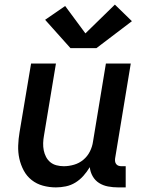

<svg xmlns="http://www.w3.org/2000/svg" viewBox="-20 -806 640 834"><path d="M223 8Q194 8 166.5 0.5Q139 -7 117.5 -24Q96 -41 83 -65.5Q70 -90 64 -117Q58 -144 59 -173.5Q60 -203 65 -232L115 -530H223L171 -217Q168 -201 167.5 -184.5Q167 -168 170 -153Q173 -138 180 -124.5Q187 -111 198.5 -101.5Q210 -92 225.5 -88Q241 -84 257 -84Q279 -84 301.5 -90.5Q324 -97 342 -112Q360 -127 370.5 -148Q381 -169 384 -191L440 -530H548L480 -118Q479 -111 480 -104.5Q481 -98 485 -93Q489 -88 495 -86Q501 -84 508 -84H526V8H493Q471 8 449.5 4Q428 0 410.5 -11Q393 -22 382.5 -40.5Q372 -59 370 -80Q358 -60 342.5 -42.5Q327 -25 307.5 -13Q288 -1 266 3.5Q244 8 223 8ZM286 -597 176 -720 263 -780 351 -661 479 -786 553 -714 399 -597Z"/></svg>

Font: Iosevka Curly SmBdEx
Style: Italic
Weight: 600
Width: 7
Italic angle: -9°
Monospace: yes
Designer: Belleve Invis
Foundry: Belleve Invis
Version: Version 11.1.0; ttfautohint (v1.8.3)